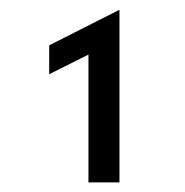

<svg xmlns="http://www.w3.org/2000/svg" viewBox="-20 -826 373 387"><path d="M158.3 -458.3V-716L79.2 -676.4V-734.7L219.4 -805.6H220.8V-458.3Z"/></svg>

Font: Afacad Flux
Style: Regular
Weight: 400
Designer: Kristian Moeller
Foundry: Dicotype
Version: Version 1.100